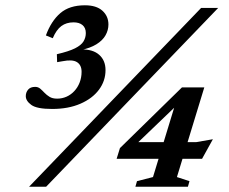

<svg xmlns="http://www.w3.org/2000/svg" viewBox="-20 -706 865 726"><path d="M90 0 740.5 -676H805L154.5 0ZM196 -471 195 -501Q240 -511.5 263.5 -523.2Q287 -535 295.8 -549.5Q304.5 -564 304.5 -581Q304.5 -600.5 292.2 -611Q280 -621.5 258 -621.5Q231 -621.5 212 -607.5Q193 -593.5 179.5 -561.5L153.5 -572Q173.5 -626.5 208 -656.2Q242.5 -686 301 -686Q344.5 -686 367.2 -665.5Q390 -645 390 -613.5Q390 -592 379 -572.5Q368 -553 344.5 -538.5Q321 -524 284.5 -516.5L287.5 -519Q331 -520 355 -498.8Q379 -477.5 379 -441Q379 -400 354.2 -366.8Q329.5 -333.5 284 -313.8Q238.5 -294 177 -294Q119.5 -294 98.5 -309.2Q77.5 -324.5 77.5 -342.5Q77.5 -356.5 86.2 -367Q95 -377.5 113 -377.5Q124 -377.5 132 -370.8Q140 -364 148.2 -355.2Q156.5 -346.5 167.5 -339.8Q178.5 -333 196 -333Q215 -333 231.8 -340.5Q248.5 -348 261.2 -361.8Q274 -375.5 281.2 -394.2Q288.5 -413 288.5 -434.5Q288.5 -460 271.2 -471Q254 -482 216.5 -474.5ZM652.5 -344.5 674.5 -333 478.5 -145 473 -168.5H721.5L785 -179.5L744 -105.5H421L433.5 -146L668 -375.5H752.5L649 -36.5L696.5 -21L690.5 0H492L498 -21L558.5 -36.5Z"/></svg>

Font: Newsreader 16pt 16pt SemiBold
Style: Italic
Weight: 600
Italic angle: -17°
Version: Version 1.003